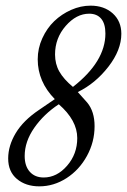

<svg xmlns="http://www.w3.org/2000/svg" viewBox="-20 -641 447 676"><path d="M118.2 15.1Q70.8 15.1 39.8 -10.7Q8.8 -36.6 8.8 -83Q8.8 -127.9 35.4 -172.4Q62 -216.8 117.2 -253.9L172.9 -292Q112.8 -353.5 112.8 -432.1Q112.8 -470.7 128.9 -506.1Q145 -541.5 170.9 -566.4Q196.8 -591.3 230.5 -606.2Q264.2 -621.1 298.8 -621.1Q346.7 -621.1 377 -593.8Q407.2 -566.4 407.2 -522Q407.2 -464.8 361.6 -406Q315.9 -347.2 253.9 -316.9L287.1 -279.8Q313 -248.5 313 -196.8Q313 -141.1 286.1 -92Q259.3 -43 214.4 -13.9Q169.4 15.1 118.2 15.1ZM236.8 -335Q351.1 -424.3 351.1 -522.9Q351.1 -557.6 336.2 -575.2Q321.3 -592.8 293.9 -592.8Q249 -592.8 211.4 -549.8Q173.8 -506.8 173.8 -449.2Q173.8 -415.5 189 -388.9Q204.1 -362.3 236.8 -335ZM133.8 -16.1Q180.2 -16.1 216.1 -57.4Q252 -98.6 252 -154.8Q252 -217.3 187 -273.9Q134.8 -239.7 100.8 -191.2Q66.9 -142.6 66.9 -91.8Q66.9 -56.2 85 -36.1Q103 -16.1 133.8 -16.1Z"/></svg>

Font: Junicode SmCond Light
Style: Italic
Weight: 300
Width: 4
Italic angle: -11°
Designer: Peter S. Baker
Version: Version 2.206